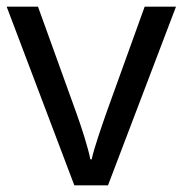

<svg xmlns="http://www.w3.org/2000/svg" viewBox="-20 -556 548 576"><path d="M203 0H304L508 -536H414L300 -220C285 -177 262 -111 255 -78H251C245 -111 224 -176 208 -220L94 -536H0Z"/></svg>

Font: Noto Sans Buginese
Style: Regular
Weight: 400
Designer: Monotype Design Team
Foundry: Monotype Imaging Inc.
Version: Version 2.002